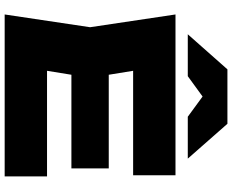

<svg xmlns="http://www.w3.org/2000/svg" viewBox="-108 -910 1018 843"><g transform="rotate(90 401.5 -489.0)"><path d="M720 -457V-293H163V-457ZM322 -375 275 -85 184 -186H755V0H44L100 -375L44 -750H750V-564H184L275 -665ZM285 -978H524L677 -804H493L351 -908H458L315 -804H131Z"/></g></svg>

Font: Unbounded ExtraBold
Style: Regular
Weight: 800
Designer: Luke Prowse, Jean-Baptiste Morizot, Fátima Lázaro, Florian Runge
Foundry: NaN
Version: Version 1.701;gftools[0.9.28.dev5+ged2979d]